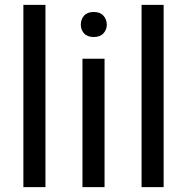

<svg xmlns="http://www.w3.org/2000/svg" viewBox="-20 -770 769 790"><path d="M167 -750V0H76.2V-750Z M312.5 -668.5Q312.5 -690.4 325.9 -705.6Q339.4 -720.7 365.7 -720.7Q391.6 -720.7 405.5 -705.6Q419.4 -690.4 419.4 -668.5Q419.4 -647.5 405.5 -632.6Q391.6 -617.7 365.7 -617.7Q339.4 -617.7 325.9 -632.6Q312.5 -647.5 312.5 -668.5ZM410.2 -528.3V0H319.3V-528.3Z M653.3 -750V0H562.5V-750Z"/></svg>

Font: Vazirmatn RD
Style: Regular
Weight: 400
Designer: Saber Rastikerdar
Foundry: Saber Rastikerdar
Version: Version 32.102